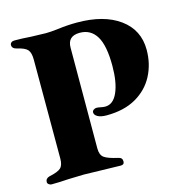

<svg xmlns="http://www.w3.org/2000/svg" viewBox="-100 -753 818 850"><g transform="rotate(-15 309.5 -328.5)"><path d="M15 -12Q15 -29 34 -34Q73 -42 86.5 -54.5Q100 -67 100 -97V-551Q100 -583 88 -596.5Q76 -610 40 -618Q19 -623 19 -639Q19 -646 24.5 -650.5Q30 -655 39 -655Q75 -655 114 -652Q164 -650 183 -650Q202 -650 238 -654Q282 -660 327 -660Q450 -660 522 -607.5Q594 -555 594 -464Q594 -399 566 -345.5Q538 -292 483 -260.5Q428 -229 348 -229Q322 -229 307.5 -237Q293 -245 293 -257Q293 -264 299.5 -268.5Q306 -273 312 -273Q320 -273 331.5 -270.5Q343 -268 352 -268Q389 -268 409 -313.5Q429 -359 429 -435Q429 -528 403 -570.5Q377 -613 327 -613Q271 -613 271 -560L270 -98Q270 -68 286.5 -56Q303 -44 348 -34Q358 -32 362.5 -27Q367 -22 367 -13Q367 2 351 2L264 0L183 -2Q165 -2 111 0Q71 3 33 3Q27 3 21 -1.5Q15 -6 15 -12Z"/></g></svg>

Font: EB Garamond ExtraBold
Style: Regular
Weight: 800
Designer: Georg Duffner and Octavio Pardo
Foundry: Georg Duffner
Version: Version 1.000